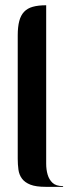

<svg xmlns="http://www.w3.org/2000/svg" viewBox="-20 -725 290 745"><path d="M159.2 -704.6V-133.3Q159.2 -112.8 159.2 -89.8Q159.2 -66.9 164.8 -47.6Q170.4 -28.3 183.8 -15.6Q197.3 -2.9 223.6 -2.9Q225.1 -2.9 225.1 -1.5Q225.1 0 223.6 0H157.7Q119.6 0 97.9 -8.5Q76.2 -17.1 65.2 -32Q54.2 -46.9 51.5 -66.9Q48.8 -86.9 48.8 -109.4V-587.9Q48.8 -620.6 54.7 -643.1Q60.5 -665.5 73.5 -679.2Q86.4 -692.9 107.4 -698.7Q128.4 -704.6 159.2 -704.6Z"/></svg>

Font: Unique
Style: Regular
Weight: 400
Designer: Anna Pocius (aka Artmaker)
Foundry: Anna Pocius
Version: Version 1.000 2013 initial release